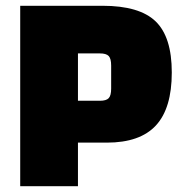

<svg xmlns="http://www.w3.org/2000/svg" viewBox="-20 -645 630 665"><path d="M250 0H50V-625H335Q463 -625 519 -571Q575 -517 575 -394Q575 -270 520 -210.5Q465 -151 350 -151H250ZM326 -296Q348 -296 356.5 -305Q365 -314 365 -338V-418Q365 -442 356.5 -451Q348 -460 326 -460H250V-296Z"/></svg>

Font: Changa ExtraBold
Style: Regular
Weight: 800
Designer: Eduardo Rodriguez Tunni
Foundry: Eduardo Rodriguez Tunni
Version: Version 2.002; ttfautohint (v1.5) -l 8 -r 50 -G 220 -x 14 -H